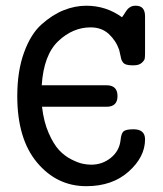

<svg xmlns="http://www.w3.org/2000/svg" viewBox="-20 -639 565 667"><path d="M40 -305.2Q40 -392.1 63.5 -456.5Q86.9 -521 124.5 -554.4Q162.1 -587.9 201.2 -603.5Q240.2 -619.1 279.8 -619.1Q348.6 -619.1 403.8 -579.1Q405.8 -581.1 409.9 -587.6Q414.1 -594.2 415 -595.7Q416 -597.2 419.4 -602.1Q422.9 -606.9 424.3 -608.4Q425.8 -609.9 429.4 -612.5Q433.1 -615.2 435.5 -616.2Q438 -617.2 441.4 -618.2Q444.8 -619.1 449.2 -619.1H452.1Q484.4 -619.1 483.9 -581.1V-455.1Q483.9 -442.9 482.9 -436Q481.9 -429.2 472.4 -420.7Q462.9 -412.1 444.8 -412.1H439Q426.8 -412.1 418.9 -414.6Q411.1 -417 407 -422.6Q402.8 -428.2 401.4 -433.1Q399.9 -438 397.9 -448.5Q396 -459 394 -465.8Q382.8 -498 357.9 -521Q333 -543.9 294.9 -543.9Q232.9 -543.9 182.4 -496.1Q131.8 -448.2 125 -342.8H350.1Q388.2 -342.8 388.2 -305.2Q388.2 -268.1 350.1 -268.1H126Q131.8 -216.3 148.9 -177.2Q166 -138.2 185.1 -117.7Q204.1 -97.2 228 -85.2Q252 -73.2 267.6 -70.1Q283.2 -66.9 296.9 -66.9Q335.9 -66.9 365.5 -91.1Q395 -115.2 398.9 -152.8Q400.9 -174.8 408.9 -182.4Q417 -189.9 443.8 -189.9Q483.9 -189.9 483.9 -154.8Q483.9 -93.8 427 -43Q370.1 7.8 279.8 7.8Q177.7 7.8 108.9 -74.2Q40 -156.2 40 -305.2Z"/></svg>

Font: CMU Typewriter Text
Style: Bold
Weight: 700
Version: Version 0.7.0